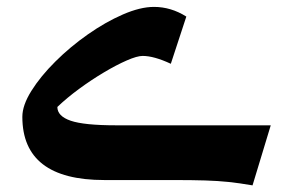

<svg xmlns="http://www.w3.org/2000/svg" viewBox="-20 -527 858 562"><path d="M772.5 -160.2 719.2 15.6Q679.7 8.8 648.9 5.6Q618.2 2.4 580.8 1.2Q543.5 0 483.4 0H285.2Q45.4 0 45.4 -185.1Q45.4 -218.8 72 -261.2Q98.6 -303.7 142.1 -346.9Q185.5 -390.1 237.1 -426.3Q288.6 -462.4 339.6 -484.6Q390.6 -506.8 430.7 -506.8Q480.5 -506.8 525.4 -478.5L480 -340.3Q430.7 -363.3 397.5 -363.3Q381.3 -363.3 351.1 -350.1Q320.8 -336.9 283.9 -314.9Q247.1 -293 211.2 -266.6Q175.3 -240.2 147.9 -213.9Q147.9 -187 187 -173.6Q226.1 -160.2 320.3 -160.2Z"/></svg>

Font: Pinar-DS2-FD Bold
Style: Regular
Weight: 700
Designer: Amin Abedi
Version: Version 3.000